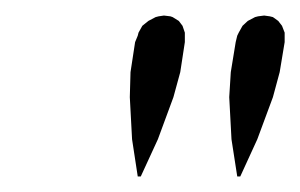

<svg xmlns="http://www.w3.org/2000/svg" viewBox="-20 -604 386 247"><path d="M147 -479 147.9 -511.2 153.8 -549.8 157.2 -558.1 158.2 -562 163.1 -570.8 170.9 -577.1 180.2 -582 184.1 -583 190.9 -584 199.2 -583 202.1 -582 210 -577.1 214.8 -570.8 217.8 -562V-558.1V-549.8L211.9 -511.2L203.1 -479L183.1 -424.8L161.1 -377H157.2L149.9 -424.8ZM274.9 -479 276.9 -511.2 283.2 -549.8 285.2 -558.1 287.1 -562 292 -570.8 298.8 -577.1 308.1 -582 312 -583 319.8 -584 327.1 -583 331.1 -582 337.9 -577.1 342.8 -570.8 346.2 -562V-558.1V-549.8L339.8 -511.2L331.1 -479L311 -424.8L289.1 -377H285.2L277.8 -424.8Z"/></svg>

Font: Petahja
Style: Italic
Weight: 400
Designer: T. Christopher White
Version: Version 1.1